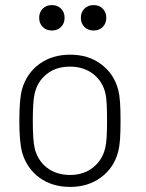

<svg xmlns="http://www.w3.org/2000/svg" viewBox="-20 -727 573 755"><path d="M67 -128Q56 -168 56 -253Q56 -338 67 -377Q85 -439 135 -475.5Q185 -512 256 -512Q327 -512 377 -475Q427 -438 444 -377Q450 -354 452 -325.5Q454 -297 454 -253Q454 -207 452 -179Q450 -151 444 -128Q427 -66 376.5 -29Q326 8 256 8Q185 8 135 -28.5Q85 -65 67 -128ZM394 -146Q401 -173 401 -252Q401 -332 395 -358Q384 -407 346.5 -436Q309 -465 255 -465Q201 -465 164 -436Q127 -407 116 -358Q109 -327 109 -252Q109 -177 116 -146Q127 -97 164 -68Q201 -39 256 -39Q309 -39 346 -68.5Q383 -98 394 -146ZM298 -657Q298 -679 312 -693Q326 -707 348 -707Q370 -707 384 -693Q398 -679 398 -657Q398 -635 384 -621Q370 -607 348 -607Q326 -607 312 -621Q298 -635 298 -657ZM134 -657Q134 -679 148 -693Q162 -707 184 -707Q206 -707 220 -693Q234 -679 234 -657Q234 -635 220 -621Q206 -607 184 -607Q162 -607 148 -621Q134 -635 134 -657Z"/></svg>

Font: Barlow Light
Style: Regular
Weight: 300
Designer: Jeremy Tribby
Foundry: Tribby Type
Version: Version 1.422